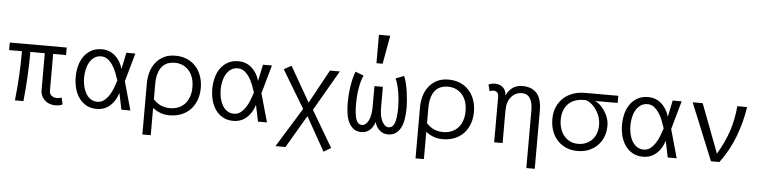

<svg xmlns="http://www.w3.org/2000/svg" viewBox="-52 -1055 6110 1529"><g transform="rotate(5 3002.5 -290.0)"><path d="M352.1 -101.1Q352.1 -75.2 369.1 -61.5Q386.2 -47.9 411.1 -47.9Q424.8 -47.9 433.3 -49.8Q441.9 -51.8 449.2 -56.2L461.9 -1Q441.9 11.2 401.9 11.2Q379.9 11.2 358.9 3.7Q337.9 -3.9 321.5 -18.1Q305.2 -32.2 295.2 -53.2Q285.2 -74.2 285.2 -101.1V-395H169.9Q169.9 -201.2 148.9 0H81.1Q91.8 -98.1 97.4 -196.5Q103 -294.9 103 -395H0V-455.1H455.1V-395H352.1Z M613.8 -228Q613.8 -196.8 620.4 -164.8Q627 -132.8 641.4 -106.4Q655.8 -80.1 679.4 -63Q703.1 -45.9 735.8 -45.9Q765.1 -45.9 787.6 -63Q810.1 -80.1 827.4 -106Q844.7 -131.8 857.4 -164.3Q870.1 -196.8 879.9 -228Q870.1 -258.8 857.4 -291Q844.7 -323.2 827.4 -349.1Q810.1 -375 787.6 -392.1Q765.1 -409.2 735.8 -409.2Q703.1 -409.2 679.4 -392.1Q655.8 -375 641.4 -349.1Q627 -323.2 620.4 -291Q613.8 -258.8 613.8 -228ZM546.9 -228Q546.9 -273.9 557.9 -316.9Q568.8 -359.9 592.3 -392.8Q615.7 -425.8 651.4 -445.8Q687 -465.8 735.8 -465.8Q795.9 -465.8 840.3 -428Q884.8 -390.1 904.8 -323.2L932.1 -455.1H1003.9L939.9 -228L1003.9 0H932.1L904.8 -131.8Q884.8 -64.9 840.3 -26.9Q795.9 11.2 735.8 11.2Q687 11.2 651.4 -8.8Q615.7 -28.8 592.3 -62.5Q568.8 -96.2 557.9 -139.2Q546.9 -182.1 546.9 -228Z M1546.9 -227.1Q1546.9 -173.8 1530.8 -130.4Q1514.6 -86.9 1485.1 -55.4Q1455.6 -23.9 1412.6 -6.3Q1369.6 11.2 1315.9 11.2Q1242.7 11.2 1182.6 -36.1V182.1H1115.7V-227.1Q1115.7 -272 1127.7 -314.9Q1139.6 -357.9 1165.3 -391.4Q1190.9 -424.8 1229.7 -445.3Q1268.6 -465.8 1322.8 -465.8Q1374 -465.8 1415.5 -448.5Q1457 -431.2 1486.3 -399.2Q1515.6 -367.2 1531.2 -323Q1546.9 -278.8 1546.9 -227.1ZM1480 -227.1Q1480 -266.1 1470 -299.1Q1460 -332 1439.9 -356.4Q1419.9 -380.9 1390.4 -395Q1360.8 -409.2 1322.8 -409.2Q1293 -409.2 1266.8 -399.2Q1240.7 -389.2 1222.2 -367.2Q1203.6 -345.2 1193.1 -310.5Q1182.6 -275.9 1182.6 -227.1V-105Q1211.9 -73.2 1244.9 -59.6Q1277.8 -45.9 1315.9 -45.9Q1356.9 -45.9 1387.5 -60.1Q1418 -74.2 1438.5 -98.1Q1459 -122.1 1469.5 -155Q1480 -188 1480 -227.1Z M1705.6 -228Q1705.6 -196.8 1712.2 -164.8Q1718.8 -132.8 1733.2 -106.4Q1747.6 -80.1 1771.2 -63Q1794.9 -45.9 1827.6 -45.9Q1856.9 -45.9 1879.4 -63Q1901.9 -80.1 1919.2 -106Q1936.5 -131.8 1949.2 -164.3Q1961.9 -196.8 1971.7 -228Q1961.9 -258.8 1949.2 -291Q1936.5 -323.2 1919.2 -349.1Q1901.9 -375 1879.4 -392.1Q1856.9 -409.2 1827.6 -409.2Q1794.9 -409.2 1771.2 -392.1Q1747.6 -375 1733.2 -349.1Q1718.8 -323.2 1712.2 -291Q1705.6 -258.8 1705.6 -228ZM1638.7 -228Q1638.7 -273.9 1649.7 -316.9Q1660.6 -359.9 1684.1 -392.8Q1707.5 -425.8 1743.2 -445.8Q1778.8 -465.8 1827.6 -465.8Q1887.7 -465.8 1932.1 -428Q1976.6 -390.1 1996.6 -323.2L2023.9 -455.1H2095.7L2031.7 -228L2095.7 0H2023.9L1996.6 -131.8Q1976.6 -64.9 1932.1 -26.9Q1887.7 11.2 1827.6 11.2Q1778.8 11.2 1743.2 -8.8Q1707.5 -28.8 1684.1 -62.5Q1660.6 -96.2 1649.7 -139.2Q1638.7 -182.1 1638.7 -228Z M2564.5 192.9 2412.6 -78.1 2259.8 182.1H2179.7L2373.5 -131.8L2192.4 -433.1L2251.5 -466.8L2412.6 -186L2559.6 -455.1H2638.7L2451.7 -131.8L2622.6 158.2Z M2957.5 -79.1Q2946.3 -39.1 2918.5 -13.9Q2890.6 11.2 2851.6 11.2Q2816.4 11.2 2792 -5.4Q2767.6 -22 2752 -51Q2736.3 -80.1 2729.5 -121.1Q2722.7 -162.1 2722.7 -210.9Q2722.7 -241.2 2725.1 -275.6Q2727.5 -310.1 2732.9 -344Q2738.3 -377.9 2745.8 -409.4Q2753.4 -440.9 2763.7 -463.9L2829.6 -438Q2818.4 -416 2811 -387.5Q2803.7 -358.9 2798.6 -327.9Q2793.5 -296.9 2791.5 -266.4Q2789.6 -235.8 2789.6 -210.9Q2789.6 -127 2803.5 -86.4Q2817.4 -45.9 2851.6 -45.9Q2881.3 -45.9 2902.3 -85.9Q2923.3 -126 2923.3 -198.2V-362.8H2990.7V-198.2Q2990.7 -126 3012.2 -85.9Q3033.7 -45.9 3063.5 -45.9Q3097.7 -45.9 3112.1 -86.4Q3126.5 -127 3126.5 -210.9Q3126.5 -235.8 3124 -266.4Q3121.6 -296.9 3116.5 -327.9Q3111.3 -358.9 3104 -387.5Q3096.7 -416 3085.4 -438L3151.4 -463.9Q3161.6 -440.9 3169.7 -409.4Q3177.7 -377.9 3182.6 -344Q3187.5 -310.1 3190.4 -275.6Q3193.4 -241.2 3193.4 -210.9Q3193.4 -162.1 3186.5 -121.1Q3179.7 -80.1 3164.1 -51Q3148.4 -22 3124 -5.4Q3099.6 11.2 3063.5 11.2Q3024.4 11.2 2996.3 -13.9Q2968.3 -39.1 2957.5 -79.1ZM3013.7 -772.9 2972.7 -545.9H2923.3V-772.9Z M3730.5 -227.1Q3730.5 -173.8 3714.4 -130.4Q3698.2 -86.9 3668.7 -55.4Q3639.2 -23.9 3596.2 -6.3Q3553.2 11.2 3499.5 11.2Q3426.3 11.2 3366.2 -36.1V182.1H3299.3V-227.1Q3299.3 -272 3311.3 -314.9Q3323.2 -357.9 3348.9 -391.4Q3374.5 -424.8 3413.3 -445.3Q3452.1 -465.8 3506.3 -465.8Q3557.6 -465.8 3599.1 -448.5Q3640.6 -431.2 3669.9 -399.2Q3699.2 -367.2 3714.8 -323Q3730.5 -278.8 3730.5 -227.1ZM3663.6 -227.1Q3663.6 -266.1 3653.6 -299.1Q3643.6 -332 3623.5 -356.4Q3603.5 -380.9 3574 -395Q3544.4 -409.2 3506.3 -409.2Q3476.6 -409.2 3450.4 -399.2Q3424.3 -389.2 3405.8 -367.2Q3387.2 -345.2 3376.7 -310.5Q3366.2 -275.9 3366.2 -227.1V-105Q3395.5 -73.2 3428.5 -59.6Q3461.4 -45.9 3499.5 -45.9Q3540.5 -45.9 3571 -60.1Q3601.6 -74.2 3622.1 -98.1Q3642.6 -122.1 3653.1 -155Q3663.6 -188 3663.6 -227.1Z M3969.2 -377.9Q3984.4 -416 4016.4 -440.9Q4048.3 -465.8 4099.1 -465.8Q4174.3 -465.8 4213.4 -420.9Q4252.4 -376 4252.4 -282.2V182.1H4185.1V-282.2Q4185.1 -338.9 4164.1 -374Q4143.1 -409.2 4099.1 -409.2Q4048.3 -409.2 4013.9 -370.1Q3979.5 -331.1 3979.5 -259.8V0H3912.1V-365.2Q3912.1 -386.2 3901.1 -397.7Q3890.1 -409.2 3873 -409.2Q3856.4 -409.2 3840.3 -401.9L3827.1 -454.1Q3837.4 -459 3851.3 -462.4Q3865.2 -465.8 3879.4 -465.8Q3914.1 -465.8 3940.7 -444.3Q3967.3 -422.9 3969.2 -377.9Z M4684.1 -397.9Q4705.1 -389.2 4725.6 -370.1Q4746.1 -351.1 4762.7 -325.4Q4779.3 -299.8 4789.3 -270.5Q4799.3 -241.2 4799.3 -210.9Q4799.3 -161.1 4783.2 -120.6Q4767.1 -80.1 4737.5 -50.5Q4708 -21 4667.5 -4.9Q4627 11.2 4578.1 11.2Q4528.3 11.2 4487.8 -6.3Q4447.3 -23.9 4418.2 -54.9Q4389.2 -85.9 4373.3 -129.4Q4357.4 -172.9 4357.4 -226.1Q4357.4 -277.8 4375.2 -320.3Q4393.1 -362.8 4425 -392.8Q4457 -422.9 4501.2 -439Q4545.4 -455.1 4597.2 -455.1H4864.3V-397.9ZM4596.2 -397.9Q4513.2 -397.9 4468.8 -351.1Q4424.3 -304.2 4424.3 -226.1Q4424.3 -188 4434.8 -155Q4445.3 -122.1 4465.3 -98.1Q4485.4 -74.2 4513.2 -60.1Q4541 -45.9 4577.1 -45.9Q4613.3 -45.9 4641.8 -58.3Q4670.4 -70.8 4690.9 -92.3Q4711.4 -113.8 4721.9 -144.3Q4732.4 -174.8 4732.4 -210.9Q4732.4 -240.2 4723.9 -269Q4715.3 -297.9 4699.2 -323.5Q4683.1 -349.1 4661.1 -368.7Q4639.2 -388.2 4611.3 -397.9Z M4981 -228Q4981 -196.8 4987.5 -164.8Q4994.1 -132.8 5008.5 -106.4Q5022.9 -80.1 5046.6 -63Q5070.3 -45.9 5103 -45.9Q5132.3 -45.9 5154.8 -63Q5177.2 -80.1 5194.6 -106Q5211.9 -131.8 5224.6 -164.3Q5237.3 -196.8 5247.1 -228Q5237.3 -258.8 5224.6 -291Q5211.9 -323.2 5194.6 -349.1Q5177.2 -375 5154.8 -392.1Q5132.3 -409.2 5103 -409.2Q5070.3 -409.2 5046.6 -392.1Q5022.9 -375 5008.5 -349.1Q4994.1 -323.2 4987.5 -291Q4981 -258.8 4981 -228ZM4914.1 -228Q4914.1 -273.9 4925 -316.9Q4936 -359.9 4959.5 -392.8Q4982.9 -425.8 5018.6 -445.8Q5054.2 -465.8 5103 -465.8Q5163.1 -465.8 5207.5 -428Q5252 -390.1 5272 -323.2L5299.3 -455.1H5371.1L5307.1 -228L5371.1 0H5299.3L5272 -131.8Q5252 -64.9 5207.5 -26.9Q5163.1 11.2 5103 11.2Q5054.2 11.2 5018.6 -8.8Q4982.9 -28.8 4959.5 -62.5Q4936 -96.2 4925 -139.2Q4914.1 -182.1 4914.1 -228Z M5894 -455.1Q5877 -337.9 5833.5 -220.9Q5790 -104 5712.9 0H5645L5459 -455.1H5539.1L5687 -64.9Q5745.1 -161.1 5776.1 -255.1Q5807.1 -349.1 5815.9 -455.1Z"/></g></svg>

Font: Anonymous Pro
Style: Regular
Weight: 400
Monospace: yes
Designer: Mark Simonson
Version: Version 1.003